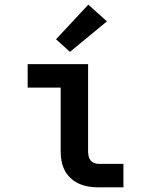

<svg xmlns="http://www.w3.org/2000/svg" viewBox="-20 -806 640 826"><path d="M404 0Q382 0 361 -3.5Q340 -7 320.5 -15.5Q301 -24 285 -38.5Q269 -53 259 -72Q249 -91 245 -112Q241 -133 241 -155V-429H99V-530H359V-155Q359 -145 361 -135Q363 -125 369 -117Q375 -109 384.5 -105Q394 -101 404 -101H511V0ZM281 -583 221 -637 360 -786 440 -714Z"/></svg>

Font: Iosevka Slab Extended
Style: Bold
Weight: 700
Width: 7
Monospace: yes
Designer: Belleve Invis
Foundry: Belleve Invis
Version: Version 11.1.0; ttfautohint (v1.8.3)